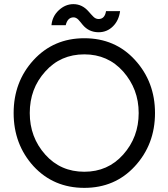

<svg xmlns="http://www.w3.org/2000/svg" viewBox="-20 -897 815 929"><path d="M457 -741Q498 -741 527 -770Q555 -798 561 -843H493Q487 -805 457 -805Q443 -805 432 -816Q427 -821 421 -827.5Q415 -834 409 -841Q378 -877 335 -877Q296 -877 264 -847Q233 -818 229 -775H298Q307 -813 336 -813Q348 -813 359 -802Q364 -797 369 -790.5Q374 -784 380 -777Q410 -741 457 -741ZM388 -634Q502 -634 576 -551Q613 -509 632 -459Q651 -409 651 -350Q651 -233 576 -149Q502 -66 388 -66Q273 -66 199 -149Q124 -233 124 -350Q124 -409 142.5 -459Q161 -509 199 -551Q273 -634 388 -634ZM388 -712Q239 -712 142 -606Q46 -501 46 -350Q46 -199 142 -93Q239 12 388 12Q536 12 632 -92Q730 -198 730 -350Q730 -501 633 -607Q537 -712 388 -712Z"/></svg>

Font: Unageo
Style: Regular
Weight: 400
Designer: Richard Sepsi
Foundry: Richard Sepsi
Version: Version 2.000